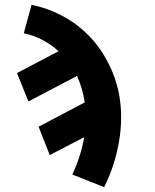

<svg xmlns="http://www.w3.org/2000/svg" viewBox="-20 -558 640 791"><path d="M409 213 278 161Q295 125 307.5 86Q320 47 327 7L185 81L139 -36L329 -136Q325 -164 317 -192Q309 -220 297 -245L97 -140L50 -257L221 -347Q206 -361 189.5 -372.5Q173 -384 155 -393.5Q137 -403 117.5 -410Q98 -417 78 -421L110 -538Q155 -529 198 -511Q241 -493 278.5 -467.5Q316 -442 347.5 -409.5Q379 -377 403 -339Q427 -301 444.5 -258Q462 -215 470.5 -169.5Q479 -124 479 -75Q479 -26 471 21Q463 71 447.5 119Q432 167 409 213Z"/></svg>

Font: Iosevka Curly Heavy Extended
Style: Italic
Weight: 900
Width: 7
Italic angle: -9°
Monospace: yes
Designer: Belleve Invis
Foundry: Belleve Invis
Version: Version 11.1.0; ttfautohint (v1.8.3)